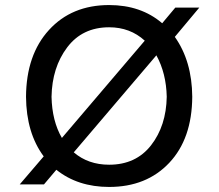

<svg xmlns="http://www.w3.org/2000/svg" viewBox="-20 -730 868 760"><path d="M412 10Q288 10 203 -58L154 0H58L153 -111Q84 -204 83 -347Q84 -513 174 -611.5Q264 -710 412 -710Q538 -710 622 -638L674 -700H769L672 -584Q740 -488 741 -347Q740 -181 650 -85.5Q560 10 412 10ZM184 -347Q186 -251 225 -184L553 -569Q495 -622 412 -622Q306 -622 246 -542.5Q186 -463 184 -347ZM412 -78Q518 -78 578 -155Q638 -232 640 -347Q638 -440 599 -511L272 -127Q329 -78 412 -78Z"/></svg>

Font: Baumans
Style: Regular
Weight: 400
Designer: Henadij Zarechnjuk
Foundry: Cyreal (www.cyreal.org)
Version: Version 001.001